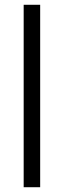

<svg xmlns="http://www.w3.org/2000/svg" viewBox="-20 -783 268 803"><path d="M148 0H79V-763H148Z"/></svg>

Font: Open Sauce Sans Light
Style: Regular
Weight: 300
Designer: Alfredo Marco Pradil
Foundry: Creative Sauce Fz LLC
Version: Version 1.477